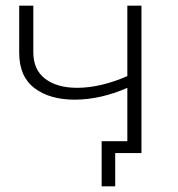

<svg xmlns="http://www.w3.org/2000/svg" viewBox="-20 -542 629 680"><path d="M245 -189Q156 -189 102 -230Q48 -271 48 -355V-522H98V-357Q98 -295 140 -263Q182 -231 253 -231Q338 -231 437 -275L436 -233Q387 -211 338.5 -200Q290 -189 245 -189ZM340 118V-42H478V0H374L388 -15V118ZM431 0V-522H481V0Z"/></svg>

Font: MOST Montserrat Light
Style: Regular
Weight: 300
Designer: Julieta Ulanovsky
Foundry: Julieta Ulanovsky
Version: Version 8.000;March 11, 2024;FontCreator 15.0.0.2926 64-bit